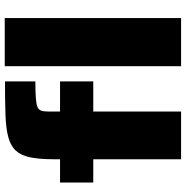

<svg xmlns="http://www.w3.org/2000/svg" viewBox="-7 -776 783 809"><g transform="rotate(-90 384.5 -371.5)"><path d="M118 0V-370H20V-510H118V-536Q118 -597 126 -635.5Q134 -674 154 -696Q174 -718 211 -728Q248 -738 306 -740Q364 -742 446 -742V-614Q402 -614 376 -612Q350 -610 338 -605Q326 -600 322.5 -588.5Q319 -577 319 -557V-510H446V-370H319V0ZM510 0V-743H713V0Z"/></g></svg>

Font: Saira SemiExpanded ExtraBold
Style: Regular
Weight: 800
Width: 6
Designer: Hector Gatti with collaboration of the Omnibus-Type team
Foundry: Omnibus-Type
Version: Version 1.101